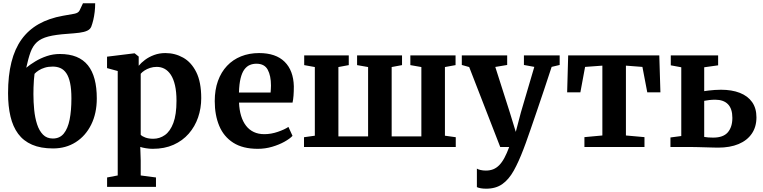

<svg xmlns="http://www.w3.org/2000/svg" viewBox="-20 -892 4630 1165"><path d="M301.7 8.7Q226.9 8.7 174.5 -14.1Q122.1 -36.9 90.2 -80.1Q58.2 -123.2 43.6 -185.4Q28.9 -247.6 28.9 -326.4Q28.9 -433.4 49.3 -514.6Q69.6 -595.8 110.9 -653.1Q152.2 -710.3 214.8 -745.8Q277.4 -781.3 361.8 -796.3Q405.8 -804 430.7 -808.5Q455.6 -813.1 463.1 -829L483.5 -872.3H557.5Q557.5 -845.6 554.5 -819.6Q551.4 -793.5 546 -770.6Q540.5 -747.7 533.5 -729.4Q526.6 -713.8 509 -705.6Q491.3 -697.3 462.2 -693.5Q433.1 -689.8 391.3 -686.9Q317.6 -682 273.4 -670.5Q229.1 -659 204.3 -636.5Q179.5 -614 165.6 -576.4Q151.8 -538.8 139.3 -481Q162.7 -500.5 194.4 -519.6Q226 -538.8 263.8 -551.6Q301.7 -564.4 343.1 -564.4Q401.5 -564.4 443.7 -547.2Q485.9 -530 513.3 -495.9Q540.7 -461.8 554 -411.4Q567.3 -361 567.3 -295Q567.3 -204.1 533.3 -135.8Q499.4 -67.5 439.6 -29.4Q379.9 8.7 301.7 8.7ZM300.7 -51.5Q342.5 -51.5 367 -81.6Q391.6 -111.8 402.5 -166.6Q413.3 -221.4 413.3 -295.1Q413.3 -351.7 405.2 -389.1Q397.2 -426.4 382.2 -448.1Q367.2 -469.8 346.5 -478.9Q325.9 -488 300.2 -488Q273.5 -488 252 -481.5Q230.5 -474.9 214.9 -464.9Q199.2 -454.8 189.5 -444Q187.4 -428.5 185.7 -406.4Q184.1 -384.2 183.4 -361.3Q182.8 -338.3 182.8 -320.4Q182.8 -272.6 187.5 -225.1Q192.2 -177.6 204.9 -138.2Q217.6 -98.9 240.8 -75.2Q263.9 -51.5 300.7 -51.5Z M629.8 242V184.8L694.3 172.6V-461.1L629.5 -478.8V-548.1L795 -568.5H797L821.6 -548.8V-492.9Q836.2 -510.9 859.8 -528.7Q883.5 -546.5 914.9 -558.2Q946.3 -570 983.5 -570Q1041.9 -570 1091.4 -542.2Q1141 -514.4 1171 -454.2Q1201 -394 1201 -296.5Q1201 -235 1181.9 -179.5Q1162.9 -124.1 1125.3 -81Q1087.8 -38 1033 -13.5Q978.3 11 906.5 11Q886.9 11 865.4 7.5Q843.8 4 831.1 -0.6L833.8 81.5V172.6L926.4 184.8V242ZM909.8 -50Q948.6 -50 980.7 -72.6Q1012.7 -95.2 1031.8 -145.8Q1050.9 -196.3 1050.9 -280.3Q1050.9 -335.1 1041.9 -374.1Q1032.9 -413.2 1016.6 -438.1Q1000.2 -462.9 978.5 -474.6Q956.8 -486.2 931.4 -486.2Q909.4 -486.2 890.3 -479.9Q871.2 -473.6 856.6 -464Q842 -454.3 833.8 -444.4V-74.4Q840.9 -65.3 861.7 -57.6Q882.4 -50 909.8 -50Z M1544.2 11Q1453.1 11 1395.3 -26Q1337.5 -63 1310.2 -128.4Q1283 -193.8 1283 -278.5Q1283 -346.7 1302.4 -400.7Q1321.9 -454.7 1357.5 -492.4Q1393.1 -530.2 1442.6 -550.1Q1492.1 -570 1552.2 -570Q1653.6 -570 1707.1 -517.1Q1760.5 -464.2 1762.9 -368.3Q1762.9 -335.8 1761 -311.7Q1759.1 -287.6 1755.1 -269.3H1430.3Q1432.2 -224.7 1442.9 -189.3Q1453.7 -153.8 1473 -128.9Q1492.2 -104 1520 -91Q1547.7 -77.9 1584.1 -77.9Q1624.9 -77.9 1666.2 -92.2Q1707.4 -106.4 1730.1 -122L1754.9 -67.7Q1738.8 -50.4 1706.3 -32.2Q1673.8 -14 1631.5 -1.5Q1589.3 11 1544.2 11ZM1429.9 -330.6H1621.9Q1622.7 -340.5 1623.4 -351.6Q1624.2 -362.7 1624.2 -372.8Q1624.2 -432.5 1604.5 -468.9Q1584.9 -505.4 1535.9 -505.4Q1514 -505.4 1495.4 -497.4Q1476.8 -489.5 1462.5 -470.2Q1448.3 -451 1439.9 -417Q1431.5 -383 1429.9 -330.6Z M1824.6 0V-59.4L1890.3 -68.6V-485.2L1825.8 -496.9V-555.7H2096.2V-496.9L2033.3 -485.2V-64.5H2213.5V-485.2L2146.7 -496.9V-555.7H2419.4V-496.9L2356.5 -485.2V-64.5H2536.7V-485.2L2469.9 -496.9V-555.7H2744.2V-496.9L2679.7 -485.2V-68.6L2745.4 -59.4V0Z M2930.1 252.9Q2912.2 252.9 2897.5 250.4Q2882.9 247.8 2873.6 243.4V131.1Q2880.3 136 2895.8 139.5Q2911.2 143 2928 143Q2952.3 143 2972.2 135.3Q2992.1 127.5 3008.9 110.5Q3025.7 93.6 3040.5 66.2Q3055.3 38.8 3069.6 0H3015.3L2826.9 -485.2L2782.1 -497.8V-555.7H3057.4V-497.8L2985.3 -485.8L3073.7 -208.9L3109.6 -91.8L3140.5 -209.5L3222 -486.2L3159 -497.8V-555.7H3375.9V-497.8L3327.2 -486.2Q3304.2 -415.6 3281 -346.4Q3257.7 -277.1 3236.7 -215.5Q3215.7 -153.8 3198.7 -104.9Q3181.7 -55.9 3170.5 -24.8Q3159.3 6.3 3156.2 13.4Q3127 90.3 3097.1 143.8Q3067.1 197.4 3027.6 225.2Q2988.1 252.9 2930.1 252.9Z M3526.1 0V-59.9L3635 -70V-493.7L3530.1 -486L3501.5 -331.6H3421.3L3427.5 -555.7H3980.4L3987.2 -331.6H3907.5L3878 -486L3777.9 -493.7V-70L3890.5 -59.9V0Z M4048.1 0V-57.9L4113.8 -66.6V-483.8L4050.1 -495.6V-555.7H4337.4V-495.6L4252.9 -483.8V-339Q4264.6 -340.9 4280.9 -342.8Q4297.2 -344.6 4316.3 -346.1Q4335.4 -347.5 4354.8 -347.5Q4420.7 -347.5 4469 -328.6Q4517.4 -309.7 4543.6 -272.5Q4569.9 -235.2 4569.9 -180.1Q4569.9 -122.1 4541.6 -80.9Q4513.4 -39.7 4461.4 -17.9Q4409.4 3.8 4337.5 3.8Q4327.8 3.8 4306.6 3.2Q4285.4 2.5 4260.1 1.9Q4234.9 1.3 4212.3 0.6Q4189.8 0 4177.2 0ZM4307.3 -57Q4368.7 -57 4396.3 -89.2Q4423.8 -121.5 4423.8 -176.6Q4423.8 -232.2 4397 -259.6Q4370.2 -287 4319.9 -287Q4301.7 -287 4283.9 -285Q4266 -283 4252.9 -280.2V-61.2Q4263.2 -59.2 4277.6 -58.1Q4292 -57 4307.3 -57Z"/></svg>

Font: Merriweather Light
Style: Regular
Weight: 300
Designer: Eben Sorkin
Foundry: Eben Sorkin
Version: Version 2.100